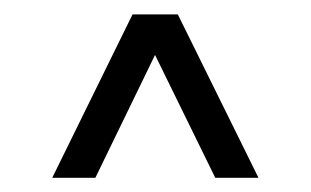

<svg xmlns="http://www.w3.org/2000/svg" viewBox="-20 -710 434 268"><path d="M52.9 -461.8 165 -689.9H228.2L340.8 -461.8H280.5L196.4 -633.3L113.1 -461.8Z"/></svg>

Font: Big Shoulders Stencil Text Thin
Style: Regular
Weight: 100
Designer: Patric King
Foundry: XO Type Co
Version: Version 2.001